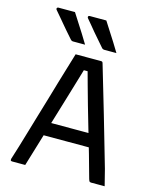

<svg xmlns="http://www.w3.org/2000/svg" viewBox="-136 -1038 921 1130"><g transform="rotate(15 325.0 -472.5)"><path d="M178 -945Q198 -914 215 -887Q232 -860 249.5 -833Q267 -806 285 -775Q274 -775 263.5 -775Q253 -775 241 -775Q229 -775 212 -775Q206 -775 202 -777.5Q198 -780 196 -783Q172 -810 156.5 -828Q141 -846 128.5 -861Q116 -876 102 -892.5Q88 -909 70 -930Q66 -935 68.5 -940Q71 -945 77 -945Q97 -945 110.5 -945Q124 -945 139.5 -945Q155 -945 178 -945ZM369 -945Q389 -914 406 -887Q423 -860 440.5 -833Q458 -806 476 -775Q465 -775 454.5 -775Q444 -775 432 -775Q420 -775 403 -775Q397 -775 392.5 -777.5Q388 -780 386 -783Q363 -810 347 -828Q331 -846 318.5 -861Q306 -876 292.5 -892.5Q279 -909 261 -930Q257 -935 259 -940Q261 -945 267 -945Q288 -945 301.5 -945Q315 -945 330.5 -945Q346 -945 369 -945ZM148 -278H402Q414 -278 425.5 -278Q437 -278 448 -278L476 -288L486 -241L496 -197H158Q155 -197 152.5 -198.5Q150 -200 148.5 -202.5Q147 -205 147 -208ZM128 0Q108 0 87.5 0Q67 0 47 0Q44 0 41.5 -1.5Q39 -3 38.5 -6Q38 -9 39 -14Q51 -52 65 -97.5Q79 -143 94 -195Q109 -247 125.5 -301.5Q142 -356 158 -410.5Q174 -465 189.5 -518Q205 -571 219.5 -618Q234 -665 246 -706Q285 -706 327.5 -706Q370 -706 401 -706Q405 -706 407.5 -704.5Q410 -703 411 -700.5Q412 -698 413 -695Q433 -626 454.5 -554.5Q476 -483 497.5 -408.5Q519 -334 541.5 -256.5Q564 -179 587 -99Q593 -74 599.5 -49.5Q606 -25 612 0Q593 0 571 0Q549 0 529 0Q525 0 522 -1.5Q519 -3 517 -7Q515 -11 513 -18Q494 -88 473.5 -159.5Q453 -231 432.5 -300Q412 -369 394 -433Q376 -497 361 -551Q346 -605 335 -646L363 -628H294L322 -645Q310 -604 294.5 -552.5Q279 -501 260.5 -439Q242 -377 220.5 -306.5Q199 -236 176 -159Q153 -82 128 0Z"/></g></svg>

Font: Recursive
Style: Regular
Weight: 400
Version: Version 1.085